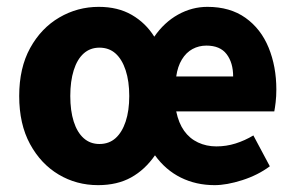

<svg xmlns="http://www.w3.org/2000/svg" viewBox="-20 -528 862 560"><path d="M266 12Q203 12 151 -19Q99 -50 67.5 -108Q36 -166 36 -248Q36 -330 68 -388Q100 -446 153 -477Q206 -508 268 -508Q324 -508 364.5 -484.5Q405 -461 430 -421Q459 -463 499.5 -485.5Q540 -508 585 -508Q651 -508 696 -476Q741 -444 763.5 -389Q786 -334 786 -267Q786 -247 784 -230Q782 -213 780 -203H494Q501 -169 517 -146.5Q533 -124 557.5 -112.5Q582 -101 611 -101Q640 -101 667 -109.5Q694 -118 719 -133L767 -43Q732 -17 686.5 -2.5Q641 12 606 12Q552 12 507.5 -10Q463 -32 432 -75Q403 -33 362.5 -10.5Q322 12 266 12ZM270 -108Q298 -108 317 -125Q336 -142 346.5 -173.5Q357 -205 357 -248Q357 -291 346.5 -323Q336 -355 317 -372Q298 -389 270 -389Q243 -389 224 -372Q205 -355 195 -323Q185 -291 185 -248Q185 -205 195 -173.5Q205 -142 224 -125Q243 -108 270 -108ZM494 -305H660Q660 -345 641 -370Q622 -395 582 -395Q560 -395 541.5 -385Q523 -375 510.5 -354.5Q498 -334 494 -305Z"/></svg>

Font: Source Sans 3
Style: Bold
Weight: 700
Designer: Paul D. Hunt
Foundry: Adobe
Version: Version 3.052;hotconv 1.1.0;makeotfexe 2.6.0